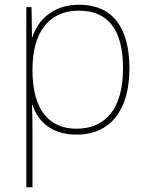

<svg xmlns="http://www.w3.org/2000/svg" viewBox="-20 -558 623 810"><path d="M313 -538C203 -538 139 -472 117 -402H115L113 -528H91V232H117V15C117 -27 117 -71 115 -116H117C139 -46 198 10 303 10C444 10 526 -91 526 -269C526 -445 453 -538 313 -538ZM313 -513C435 -513 499 -434 499 -269C499 -101 426 -15 303 -15C189 -15 117 -92 117 -262V-265C117 -421 185 -513 313 -513Z"/></svg>

Font: Noto Sans Meetei Mayek Thin
Style: Regular
Weight: 100
Designer: Monotype Design Team and Neelakash Kshetrimayum
Foundry: Monotype Imaging Inc.
Version: Version 2.002